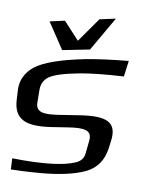

<svg xmlns="http://www.w3.org/2000/svg" viewBox="-180 -993 850 1095"><g transform="rotate(10 245.0 -445.5)"><path d="M284 -341 182 -325C99 -312 44 -312 43 -369L42 -447C42 -480 55 -506 82 -525C110 -544 167 -562 254 -578C313 -589 396 -598 503 -604L515 -696C419 -687 336 -676 268 -663C129 -635 36 -602 -13 -564C-60 -526 -82 -479 -79 -423L-76 -368C-70 -256 -2 -226 145 -248L241 -263C331 -277 378 -271 372 -210L364 -133C361 -105 345 -85 315 -73C285 -60 243 -50 189 -43C123 -35 45 -32 -43 -34L-40 30C46 28 120 23 180 16C276 4 348 -16 398 -43C448 -72 478 -117 488 -180L494 -224C511 -340 450 -368 284 -341ZM130 -691 286 -722 401 -921 309 -901 209 -759 117 -859 31 -840Z"/></g></svg>

Font: Gamestation Warped
Style: Regular
Weight: 400
Designer: Jonas Hecksher
Foundry: Jonas Hecksher, Playtypeª, e-types AS
Version: Version 1.003